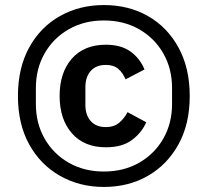

<svg xmlns="http://www.w3.org/2000/svg" viewBox="-20 -729 823 760"><path d="M391 11Q295 11 217.5 -33Q140 -77 95.5 -157.5Q51 -238 51 -349Q51 -460 95.5 -541Q140 -622 217.5 -665.5Q295 -709 391 -709Q489 -709 565.5 -665.5Q642 -622 686.5 -541Q731 -460 731 -349Q731 -238 686.5 -157.5Q642 -77 565.5 -33Q489 11 391 11ZM391 -50Q470 -50 531 -85Q592 -120 626.5 -180.5Q661 -241 661 -317V-381Q661 -457 626.5 -517.5Q592 -578 531 -613Q470 -648 391 -648Q313 -648 252 -613Q191 -578 156.5 -517.5Q122 -457 122 -381V-317Q122 -241 156.5 -180.5Q191 -120 252 -85Q313 -50 391 -50ZM399 -146Q313 -146 264.5 -201.5Q216 -257 216 -349Q216 -442 264.5 -497Q313 -552 399 -552Q459 -552 496.5 -525Q534 -498 552 -454L477 -415Q466 -441 448 -456.5Q430 -472 399 -472Q360 -472 339 -448Q318 -424 318 -384V-313Q318 -274 339 -250Q360 -226 399 -226Q431 -226 451 -242.5Q471 -259 485 -285L559 -245Q541 -204 502.5 -175Q464 -146 399 -146Z"/></svg>

Font: IBM Plex Sans Medium
Style: Regular
Weight: 500
Designer: Mike Abbink, Paul van der Laan, Pieter van Rosmalen
Foundry: Bold Monday
Version: Version 3.201